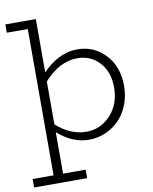

<svg xmlns="http://www.w3.org/2000/svg" viewBox="-97 -758 833 1048"><g transform="rotate(-10 319.5 -234.0)"><path d="M368.2 -483.9Q460 -483.9 522.9 -417.7Q585.9 -351.6 585.9 -244.1Q585.9 -187.5 566.7 -138.9Q547.4 -90.3 514.9 -57.4Q482.4 -24.4 439.2 -5.6Q396 13.2 348.1 13.2Q255.9 13.2 174.8 -59.1V170.9H299.8V217.8H5.9V170.9H122.1V-640.1H5.9V-686H174.8V-390.1Q213.4 -432.1 263.4 -458Q313.5 -483.9 368.2 -483.9ZM340.8 -32.2Q420.4 -32.2 475.6 -92.5Q530.8 -152.8 530.8 -244.1Q530.8 -331.5 481.7 -384.3Q432.6 -437 357.9 -436Q258.8 -434.6 174.8 -339.8V-102.1Q252.9 -32.2 340.8 -32.2Z"/></g></svg>

Font: BioRhyme Light
Style: Regular
Weight: 300
Designer: Aoife Mooney
Foundry: Aoife Mooney Type
Version: Version 1.500;PS 001.500;hotconv 1.0.88;makeotf.lib2.5.64775